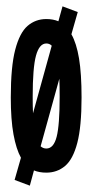

<svg xmlns="http://www.w3.org/2000/svg" viewBox="-20 -536 290 605"><path d="M74 49 26 31 46 -39Q31 -66 22.5 -112.5Q14 -159 14 -229Q14 -326 28 -379.5Q42 -433 67 -454.5Q92 -476 126 -476Q147 -476 164 -469L177 -516L225 -498L205 -428Q221 -400 229 -352Q237 -304 237 -229Q237 -137 223.5 -85.5Q210 -34 185 -13Q160 8 126 8Q104 8 87 1ZM83 -231Q83 -201 84 -179L143 -392Q136 -399 126 -399Q104 -399 93.5 -361Q83 -323 83 -231ZM126 -68Q149 -68 158.5 -105Q168 -142 168 -231Q168 -264 167 -288L108 -75Q116 -68 126 -68Z"/></svg>

Font: Inconsolata UltraCondensed Bold
Style: Regular
Weight: 700
Width: 1
Monospace: yes
Designer: Raph Levien, Cyreal, Brenton Simpson
Foundry: Raph Levien, Cyreal, Google
Version: Version 3.001; ttfautohint (v1.8.2.53-6de2)